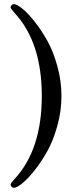

<svg xmlns="http://www.w3.org/2000/svg" viewBox="-20 -725 392 926"><path d="M31.2 165.5Q31.2 158.7 49.8 138.7Q181.6 -2.9 181.6 -262.2Q181.6 -521.5 49.8 -663.1Q31.2 -683.1 31.2 -689.9Q31.2 -695.3 36.1 -700.2Q41 -705.1 47.4 -705.1Q60.1 -705.1 86.2 -684.6Q112.3 -664.1 145 -623.3Q177.7 -582.5 207 -530.8Q236.3 -479 256.3 -407.2Q276.4 -335.4 276.4 -262.2Q276.4 -189 256.3 -117.2Q236.3 -45.4 207 6.3Q177.7 58.1 145 98.9Q112.3 139.6 86.2 160.2Q60.1 180.7 47.4 180.7Q41 180.7 36.1 175.8Q31.2 170.9 31.2 165.5Z"/></svg>

Font: Monomachus
Style: Medium
Weight: 500
Designer: Alexey Kryukov
Version: Version 1.0